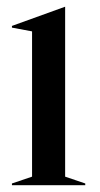

<svg xmlns="http://www.w3.org/2000/svg" viewBox="-20 -543 292 563"><path d="M15 -5 74 -25V-451L15 -462V-467L170 -523H171V-25L230 -5V0H15Z"/></svg>

Font: Nyght Serif
Style: Regular
Weight: 400
Designer: Maksym Kobuzan
Version: Version 0.410